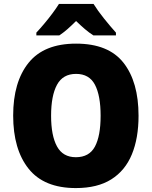

<svg xmlns="http://www.w3.org/2000/svg" viewBox="-20 -947 772 977"><path d="M685 -358Q685 -244 651 -161.5Q617 -79 546.5 -34.5Q476 10 366 10Q204 10 125.5 -88.5Q47 -187 47 -359Q47 -530 125.5 -627.5Q204 -725 367 -725Q532 -725 608.5 -627.5Q685 -530 685 -358ZM240 -358Q240 -257 270 -202Q300 -147 366 -147Q434 -147 463 -201Q492 -255 492 -358Q492 -461 463 -516Q434 -571 367 -571Q300 -571 270 -515.5Q240 -460 240 -358ZM456 -927Q477 -893 509.5 -852.5Q542 -812 570 -781V-767H455Q433 -781 412 -799Q391 -817 367 -840Q343 -816 323 -798.5Q303 -781 282 -767H165V-781Q182 -799 204 -825Q226 -851 246.5 -878.5Q267 -906 280 -927Z"/></svg>

Font: Noto Sans Malayalam SemiCondensed Black
Style: Regular
Weight: 900
Width: 4
Designer: Jelle Bosma - Monotype Design Team
Foundry: Monotype Imaging Inc.
Version: Version 2.104; ttfautohint (v1.8.4.7-5d5b)